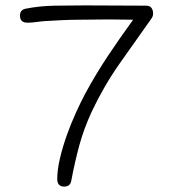

<svg xmlns="http://www.w3.org/2000/svg" viewBox="-20 -679 640 711"><path d="M547 -629Q547 -620 542 -612Q482 -528 422.5 -443Q363 -358 319 -264Q290 -201 273.5 -140Q257 -79 244 -10Q240 12 218 12Q192 12 192 -16Q192 -50 202 -92.5Q212 -135 227.5 -178.5Q243 -222 261.5 -262.5Q280 -303 296 -333Q335 -405 380 -472.5Q425 -540 473 -606L381 -607L276 -606Q244 -606 212 -604.5Q180 -603 148 -601Q132 -600 115 -597.5Q98 -595 82 -595Q54 -595 54 -621Q54 -643 76 -647Q127 -657 183.5 -658Q240 -659 294 -659Q351 -659 407.5 -658.5Q464 -658 521 -658Q535 -658 541 -649.5Q547 -641 547 -629Z"/></svg>

Font: Wynona
Style: Regular
Weight: 400
Italic angle: -12°
Designer: Kanati
Foundry: Kanati and Michael Everson
Version: Version 2.000